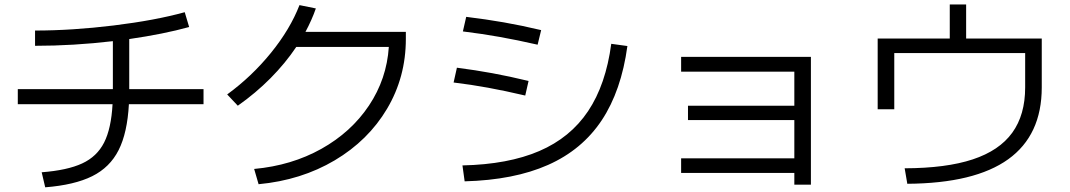

<svg xmlns="http://www.w3.org/2000/svg" viewBox="-20 -798 4728 848"><path d="M477.1 -337.9H58.6V-404.3H478.5V-616.2Q303.7 -595.7 134.8 -595.7V-663.1Q298.3 -663.1 481.9 -685.5Q665.5 -708 795.9 -744.1L815.4 -678.7Q703.1 -647.5 550.8 -625.5V-404.3H878.9V-337.9H549.3Q542.5 -211.4 503.9 -135Q465.3 -58.6 387.2 -19.8Q309.1 19 179.7 29.3L164.1 -37.1Q277.8 -45.9 343 -76.2Q408.2 -106.4 439.7 -168.2Q471.2 -230 477.1 -337.9Z M1697.3 -590.8H1288.6Q1240.2 -518.6 1174.8 -452.6Q1109.4 -386.7 1030.3 -331.1L983.4 -380.9Q1092.3 -460.4 1177 -564.9Q1261.7 -669.4 1302.7 -775.4L1375 -760.7Q1357.4 -710 1329.1 -657.2H1772.5V-626Q1772.5 -457.5 1689.5 -317.6Q1606.4 -177.7 1458.3 -89.8Q1310.1 -2 1122.1 15.6L1102.5 -51.8Q1267.6 -66.9 1399.4 -140.6Q1531.2 -214.4 1609.6 -331.8Q1688 -449.2 1697.3 -590.8Z M2679.7 -604.5 2751 -594.7Q2724.1 -397 2637.5 -266.6Q2550.8 -136.2 2400.6 -69.6Q2250.5 -2.9 2032.2 2.9L2022.5 -67.4Q2224.6 -71.8 2361.8 -130.9Q2499 -189.9 2577.4 -307.1Q2655.8 -424.3 2679.7 -604.5ZM1983.4 -433.6 1998 -499Q2080.6 -488.3 2155 -474.6Q2229.5 -460.9 2314.5 -440.4L2299.8 -376Q2210 -397 2135.5 -410.6Q2061 -424.3 1983.4 -433.6ZM2024.4 -659.2 2039.1 -723.6Q2127 -712.9 2205.3 -699.2Q2283.7 -685.5 2370.1 -665L2354.5 -600.6Q2264.6 -621.1 2186.5 -635Q2108.4 -648.9 2024.4 -659.2Z M3488.3 -34.2H2988.3V-98.6H3488.3V-267.6H3018.6V-331.1H3488.3V-481.4H2988.3V-546.9H3561.5V17.6H3488.3Z M4507.8 -412.1V-563.5H3929.7V-315.4H3856.4V-627.9H4174.8V-778.3H4247.1V-627.9H4581.1V-412.1Q4581.1 -201.2 4433.1 -94.7Q4285.2 11.7 3987.3 13.7L3975.6 -54.7Q4158.7 -55.2 4276.1 -94Q4393.6 -132.8 4450.7 -211.7Q4507.8 -290.5 4507.8 -412.1Z"/></svg>

Font: Pretendard JP
Style: Regular
Weight: 400
Designer: Base glyphs from Inter by Rasmus Andersson; Hangeul glyphs from Noto Sans CJK(Source Han Sans) by Jang Soo-young and Kan
Foundry: Kil Hyung-jin
Version: Version 1.309